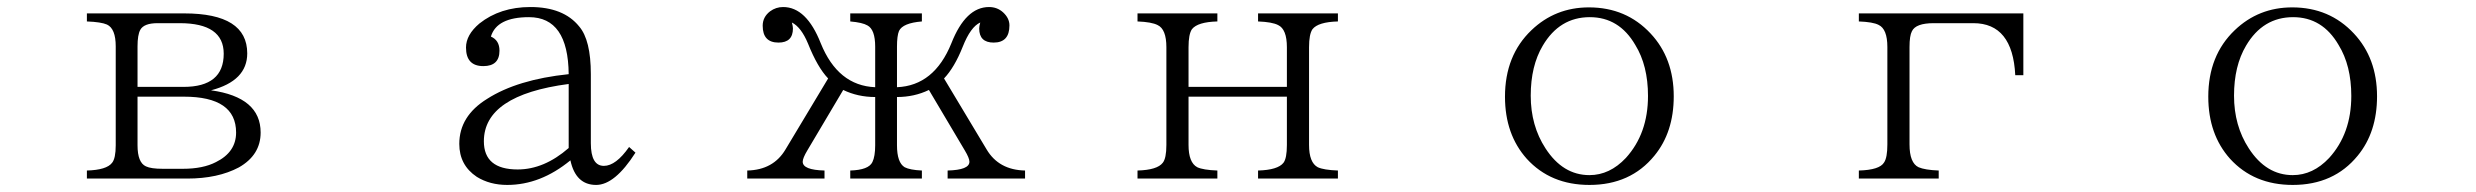

<svg xmlns="http://www.w3.org/2000/svg" viewBox="-20 -562 7040 546"><path d="M227.1 -523.9H503.9Q683.1 -523.9 683.1 -410.2Q683.1 -332 580.1 -305.2Q721.2 -285.6 721.2 -185.1Q721.2 -121.1 659.2 -85.9Q599.6 -54.2 512.2 -54.2H227.1V-77.1Q283.2 -78.6 298.8 -99.1Q309.1 -111.8 309.1 -148.9V-430.2Q309.1 -480.5 284.2 -492.2Q267.6 -499.5 227.1 -501ZM371.1 -314.9H502Q616.2 -314.9 616.2 -409.2Q616.2 -496.1 491.2 -496.1H428.2Q389.2 -496.1 378.9 -477.1Q371.1 -462.9 371.1 -430.2ZM371.1 -287.1V-148.9Q371.1 -99.6 395 -88.9Q409.2 -82 442.9 -82H500Q557.6 -82 594.2 -101.1Q651.4 -129.4 651.4 -185.1Q651.4 -287.1 502.9 -287.1Z M1787.1 -127.9Q1728.5 -36.1 1675.3 -36.1Q1617.2 -36.1 1602.1 -106Q1517.1 -36.1 1422.4 -36.1Q1373 -36.1 1335.9 -59.1Q1286.1 -92.3 1286.1 -152.8Q1286.1 -231.9 1365.2 -280.8Q1451.2 -335.9 1597.2 -351.1Q1595.7 -513.2 1484.4 -513.2Q1392.6 -513.2 1376 -458Q1400.4 -447.3 1400.4 -418Q1400.4 -374 1354.5 -374Q1305.2 -374 1305.2 -426.8Q1305.2 -462.9 1343.3 -495.1Q1402.3 -542 1488.3 -542Q1582.5 -542 1627 -486.8Q1660.2 -448.2 1660.2 -351.1V-154.8Q1660.2 -90.3 1697.3 -90.3Q1731.4 -90.3 1769 -144ZM1597.2 -323.2Q1356 -291.5 1356 -160.2Q1356 -80.1 1452.1 -80.1Q1527.3 -80.1 1597.2 -141.1Z M2105 -54.2V-77.1Q2179.2 -78.6 2213.9 -137.2L2335 -338.9Q2304.7 -370.6 2277.8 -438Q2258.3 -484.9 2231.9 -498Q2234.9 -487.3 2234.9 -481Q2234.9 -440.9 2193.8 -440.9Q2148.9 -440.9 2148.9 -488.8Q2148.9 -513.7 2169.9 -529.8Q2186.5 -542 2207 -542Q2273.4 -542 2314 -439Q2362.8 -318.4 2468.8 -314V-429.2Q2468.8 -478 2446.8 -489.7Q2432.6 -498 2397.9 -501V-523.9H2601.6V-501Q2547.4 -496.6 2536.6 -474.1Q2530.8 -460.4 2530.8 -429.2V-314Q2636.7 -318.4 2685.5 -439Q2726.1 -542 2792.5 -542Q2815.9 -542 2832.5 -526.9Q2850.6 -510.3 2850.6 -489.7Q2850.6 -440.9 2805.7 -440.9Q2764.6 -440.9 2764.6 -481Q2764.6 -487.3 2767.6 -498Q2740.2 -485.8 2717.8 -429.2Q2694.3 -370.1 2664.6 -338.9L2785.6 -137.2Q2820.3 -78.6 2895 -77.1V-54.2H2674.8V-77.1Q2736.8 -78.6 2736.8 -102.1Q2736.8 -112.3 2723.6 -134.3L2621.6 -306.2Q2580.1 -286.1 2530.8 -286.1V-148.9Q2530.8 -99.6 2552.7 -86.4Q2567.9 -78.6 2601.6 -77.1V-54.2H2397.9V-77.1Q2450.2 -78.6 2460.9 -101.1Q2468.8 -117.2 2468.8 -148.9V-286.1Q2419.4 -286.1 2377.9 -306.2L2275.9 -134.3Q2262.7 -112.3 2262.7 -102.1Q2262.7 -78.6 2324.7 -77.1V-54.2Z M3214.8 -523.9H3441.9V-501Q3385.7 -499.5 3369.6 -479Q3359.9 -464.8 3359.9 -427.7V-314.9H3639.6V-427.7Q3639.6 -479 3614.7 -490.7Q3597.7 -499.5 3557.6 -501V-523.9H3784.7V-501Q3728.5 -499.5 3712.4 -479Q3702.6 -464.8 3702.6 -427.7V-149.9Q3702.6 -99.6 3727.5 -86.4Q3744.1 -78.6 3784.7 -77.1V-54.2H3557.6V-77.1Q3613.8 -78.6 3629.9 -99.1Q3639.6 -111.8 3639.6 -149.9V-287.1H3359.9V-149.9Q3359.9 -99.6 3384.8 -86.4Q3401.4 -78.6 3441.9 -77.1V-54.2H3214.8V-77.1Q3271 -78.6 3286.6 -99.1Q3296.9 -111.8 3296.9 -149.9V-427.7Q3296.9 -479 3272 -490.7Q3254.9 -499.5 3214.8 -501Z M4498.5 -541Q4604.5 -541 4673.8 -466.8Q4739.7 -396.5 4739.7 -288.1Q4739.7 -186 4684.6 -119.1Q4616.7 -36.1 4500 -36.1Q4389.6 -36.1 4321.8 -110.4Q4259.8 -179.7 4259.8 -287.1Q4259.8 -404.3 4335 -476.1Q4402.8 -541 4498.5 -541ZM4501 -513.2Q4415 -513.2 4367.2 -432.1Q4333 -374.5 4333 -290Q4333 -204.6 4375 -140.1Q4424.3 -64 4500 -64Q4557.6 -64 4603.5 -112.8Q4666.5 -182.1 4666.5 -289.1Q4666.5 -375.5 4630.4 -434.1Q4584.5 -513.2 4501 -513.2Z M5266.1 -523.9H5733.9V-348.1H5710.9Q5703.6 -496.1 5591.8 -496.1H5479Q5427.7 -496.1 5417 -473.1Q5410.2 -460.4 5410.2 -428.2V-151.4Q5410.2 -98.6 5436 -86.4Q5454.1 -78.6 5493.2 -77.1V-54.2H5266.1V-77.1Q5325.2 -78.6 5337.9 -100.1Q5347.2 -113.8 5347.2 -151.4V-428.2Q5347.2 -479.5 5322.3 -491.2Q5306.6 -499.5 5266.1 -501Z M6498.5 -541Q6604.5 -541 6673.8 -466.8Q6739.7 -396.5 6739.7 -288.1Q6739.7 -186 6684.6 -119.1Q6616.7 -36.1 6500 -36.1Q6389.6 -36.1 6321.8 -110.4Q6259.8 -179.7 6259.8 -287.1Q6259.8 -404.3 6335 -476.1Q6402.8 -541 6498.5 -541ZM6501 -513.2Q6415 -513.2 6367.2 -432.1Q6333 -374.5 6333 -290Q6333 -204.6 6375 -140.1Q6424.3 -64 6500 -64Q6557.6 -64 6603.5 -112.8Q6666.5 -182.1 6666.5 -289.1Q6666.5 -375.5 6630.4 -434.1Q6584.5 -513.2 6501 -513.2Z"/></svg>

Font: I.Ming
Style: Regular
Weight: 400
Designer: Ichiten Fonts Project
Version: Version 5.10 Mar 24, 2018